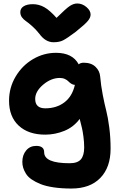

<svg xmlns="http://www.w3.org/2000/svg" viewBox="-20 -818 689 1108"><path d="M425.8 -797.9Q454.6 -797.9 478.8 -777.3Q502.9 -756.8 502.9 -733.9Q502.9 -716.8 487.5 -697.8Q472.2 -678.7 415 -632.8Q365.7 -596.2 344 -585.2Q322.3 -574.2 289.1 -574.2Q242.2 -574.2 207 -623Q187.5 -647.9 165 -667.7Q142.6 -687.5 129.2 -696.5Q115.7 -705.6 106.4 -718.3Q97.2 -731 97.2 -748Q97.2 -769.5 116.5 -781.7Q135.7 -793.9 169.9 -793.9Q203.6 -793.9 234.9 -776.9Q266.1 -759.8 306.2 -714.8Q361.8 -770 383.5 -783.9Q405.3 -797.9 425.8 -797.9ZM392.1 270Q335.4 270 289.6 263.2Q243.7 256.3 213.6 244.1Q183.6 231.9 162.4 217.3Q141.1 202.6 129.9 184.6Q118.7 166.5 113.8 150.1Q108.9 133.8 108.9 116.2Q108.9 76.7 130.9 50.3Q152.8 23.9 189 23.9Q234.9 23.9 234.9 61Q234.9 124 381.8 124Q427.7 124 446.8 101.6Q465.8 79.1 465.8 33.2Q465.8 2 461.4 -30.3Q457 -62.5 453.1 -78.6Q449.2 -94.7 439.9 -131.8Q404.8 -84.5 351.1 -62.7Q297.4 -41 241.2 -41Q144 -41 88.1 -92.8Q32.2 -144.5 32.2 -236.8Q32.2 -312 70.1 -376Q107.9 -439.9 170.2 -476.6Q232.4 -513.2 303.2 -513.2Q398.4 -513.2 434.1 -446.8Q444.8 -456.1 462.9 -456.1Q506.8 -456.1 531.2 -432.4Q555.7 -408.7 558.1 -376Q562.5 -324.7 573 -270.5Q583.5 -216.3 593.3 -178.5Q603 -140.6 610.6 -82.3Q618.2 -23.9 618.2 40Q618.2 147.9 558.8 209Q499.5 270 392.1 270ZM183.1 -247.1Q183.1 -192.9 241.2 -192.9Q306.2 -192.9 351.6 -227.3Q397 -261.7 412.1 -328.1Q400.9 -328.6 391.1 -335Q381.3 -341.3 374.5 -348.6Q367.7 -356 354.7 -362.1Q341.8 -368.2 325.2 -368.2Q274.9 -368.2 229 -329.3Q183.1 -290.5 183.1 -247.1Z"/></svg>

Font: Shantell Sans Bouncy
Style: Bold
Weight: 700
Designer: Stephen Nixon, Anya Danilova, Shantell Martin
Foundry: Arrow Type
Version: Version 1.006;[9816181b4]